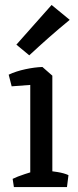

<svg xmlns="http://www.w3.org/2000/svg" viewBox="-20 -754 316 774"><path d="M102 0V-447L151 -484L191 -449V0ZM36 0 31 -33Q49 -42 79.5 -52Q110 -62 129 -67L115 0ZM157 0 158 -67Q184 -65 211.5 -60.5Q239 -56 256 -48L250 0ZM27 -406 15 -453Q45 -467 82.5 -475Q120 -483 151 -484L164 -459L120 -413ZM98 -531 46 -574 188 -734 261 -674Q216 -637 178 -603.5Q140 -570 98 -531Z"/></svg>

Font: Eczar
Style: Regular
Weight: 400
Designer: Vaibhav Singh
Foundry: Rosetta Type Foundry
Version: Version 2.000